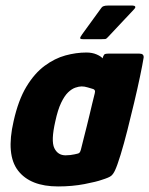

<svg xmlns="http://www.w3.org/2000/svg" viewBox="-20 -665 537 691"><path d="M189 6Q89 6 45 -51Q1 -108 29 -229Q46 -305 75 -353Q104 -401 140.5 -428Q177 -455 215.5 -465.5Q254 -476 291 -476Q312 -476 328 -469Q344 -462 349 -455L351 -461Q354 -469 358 -470.5Q362 -472 370 -472H482Q498 -472 497 -458Q493 -433 484 -390Q475 -347 463 -296.5Q451 -246 438.5 -196.5Q426 -147 414 -108Q402 -69 394 -52Q388 -39 380.5 -32.5Q373 -26 347 -18Q328 -11 284 -2.5Q240 6 189 6ZM216 -106Q225 -106 233 -107Q241 -108 248 -109.5Q255 -111 259 -112Q264 -113 266.5 -116Q269 -119 271 -126Q276 -147 281.5 -168Q287 -189 292 -209.5Q297 -230 302 -250.5Q307 -271 311.5 -290.5Q316 -310 321 -329Q323 -336 321 -340Q319 -344 314 -345Q307 -347 295.5 -350.5Q284 -354 274 -354Q264 -354 251 -349.5Q238 -345 225 -332.5Q212 -320 200 -295Q188 -270 179 -228Q163 -158 175.5 -132Q188 -106 216 -106ZM279 -524Q269 -524 268.5 -527.5Q268 -531 276 -542L345 -637Q350 -645 368 -645H457Q464 -645 466.5 -641.5Q469 -638 461 -630L368 -531Q363 -525 358.5 -524.5Q354 -524 345 -524Z"/></svg>

Font: Glory ExtraBold
Style: Italic
Weight: 800
Italic angle: -12°
Version: Version 1.011